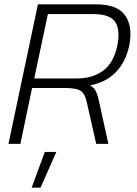

<svg xmlns="http://www.w3.org/2000/svg" viewBox="-20 -664 633 886"><path d="M19 0 155 -644H424Q522 -644 558 -592Q594 -540 576 -452Q560 -378 514.5 -331Q469 -284 395 -270Q415 -259 422.5 -243Q430 -227 436 -201L480 0H424L380 -194Q373 -229 354 -243.5Q335 -258 279 -258H128L74 0ZM138 -302H336Q407 -302 455.5 -337.5Q504 -373 521 -452Q536 -525 512 -562Q488 -599 411 -599H201ZM126 202 187 37H240L167 202Z"/></svg>

Font: Kanit ExtraLight
Style: Italic
Weight: 275
Italic angle: -12°
Designer: Katatrad Team
Foundry: CadsonDemak
Version: Version 2.000; ttfautohint (v1.8.3)